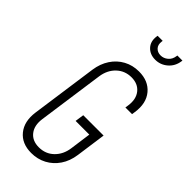

<svg xmlns="http://www.w3.org/2000/svg" viewBox="-311 -1048 1121 1121"><g transform="rotate(45 250.0 -487.0)"><path d="M217 16Q139 16 97.8 -35Q56.5 -86 68 -169L126 -581Q134 -636.5 161.5 -678.2Q189 -720 231.5 -743Q274 -766 326 -766Q404 -766 446.2 -715.2Q488.5 -664.5 476 -581L473 -561H418L421 -581Q429.5 -639.5 401 -675.2Q372.5 -711 319 -711Q265 -711 227.2 -675.2Q189.5 -639.5 181 -581L123 -169Q115 -110.5 143 -74.8Q171 -39 225 -39Q280 -39 317.5 -75.2Q355 -111.5 363 -169L381 -300H268L276 -355H444L418 -169Q410 -112 381.8 -70.5Q353.5 -29 311 -6.5Q268.5 16 217 16ZM343.5 -881Q300 -881 273.8 -909.2Q247.5 -937.5 254 -983L255 -990H297L296 -983Q292 -954.5 307.2 -937.8Q322.5 -921 348 -921Q373 -921 393 -937.8Q413 -954.5 417 -983L418 -990H460L459 -983Q452.5 -937.5 419.5 -909.2Q386.5 -881 343.5 -881Z"/></g></svg>

Font: Mohave Light Light
Style: Italic
Weight: 300
Italic angle: -8°
Version: Version 2.003